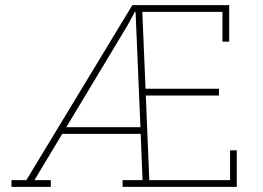

<svg xmlns="http://www.w3.org/2000/svg" viewBox="-20 -731 1029 751"><path d="M24.9 -26.4H83L497.6 -710.9H876.5V-567.9H850.1V-684.6H536.6L549.3 -383.8H836.4V-357.4H550.3L564 -26.4H879.9V-143.1H906.2V0H459.5V-26.4H537.6L530.3 -207.5H223.6L114.7 -26.4H178.7V0H24.9ZM239.3 -233.4H529.3L510.3 -684.6L507.8 -685.1L480 -633.8Z"/></svg>

Font: TypoPRO Roboto Slab
Style: Thin
Weight: 250
Designer: Google
Version: Version 1.100263; 2013; ttfautohint (v0.94.20-1c74) -l 8 -r 